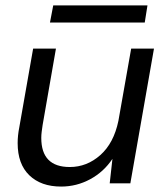

<svg xmlns="http://www.w3.org/2000/svg" viewBox="-20 -675 613 707"><path d="M547 -496 460 0H384L394 -90Q362 -42 312 -15Q262 12 205 12Q131 12 88 -29.5Q45 -71 45 -148Q45 -162 46.5 -176.5Q48 -191 51 -206L102 -496H186L137 -215Q135 -202 133.5 -190Q132 -178 132 -167Q132 -60 237 -60Q300 -60 349.5 -104Q399 -148 416 -230L463 -496ZM164 -592 176 -655H523L513 -592Z"/></svg>

Font: DeepMind Sans
Style: Italic
Weight: 400
Italic angle: -10°
Designer: Jonny Pinhorn / Modifications: Colophon Foundry
Foundry: Colophon Foundry
Version: Version 1.002; ttfautohint (v1.8.2)